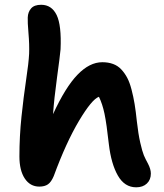

<svg xmlns="http://www.w3.org/2000/svg" viewBox="-20 -798 694 811"><path d="M146 -9.8Q107.4 -9.8 84.7 -43.9Q62 -78.1 62 -137.2Q62 -222.2 70.8 -305.7Q79.6 -389.2 90.3 -460.7Q101.1 -532.2 103 -570.8Q104.5 -609.4 100.3 -657.7Q96.2 -706.1 97.2 -724.1Q98.1 -747.6 111.6 -762.7Q125 -777.8 153.8 -777.8Q198.2 -777.8 219.2 -734.6Q240.2 -691.4 235.8 -589.8Q233.4 -561.5 220.9 -470.9Q208.5 -380.4 204.1 -315.9Q256.3 -429.7 307.4 -482.4Q358.4 -535.2 412.1 -535.2Q437.5 -535.2 457.5 -527.8Q477.5 -520.5 492.2 -504.9Q506.8 -489.3 517.3 -469.5Q527.8 -449.7 535.6 -419.7Q543.5 -389.6 548.6 -358.6Q553.7 -327.6 558.1 -285.2Q564 -232.4 572.5 -195.1Q581.1 -157.7 587.6 -142.1Q594.2 -126.5 605 -106.9Q617.2 -83.5 617.2 -64.9Q617.2 -38.6 600.3 -22.7Q583.5 -6.8 555.2 -6.8Q506.3 -6.8 478 -56.2Q449.7 -105.5 439.9 -188Q430.2 -275.9 421.4 -317.6Q412.6 -359.4 397.9 -389.2Q368.2 -378.9 313.7 -287.6Q259.3 -196.3 207 -54.2Q196.3 -28.8 182.4 -19.3Q168.5 -9.8 146 -9.8Z"/></svg>

Font: Shantell Sans Bouncy
Style: Regular
Weight: 600
Designer: Stephen Nixon, Anya Danilova, Shantell Martin
Foundry: Arrow Type
Version: Version 1.006;[9816181b4]